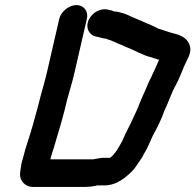

<svg xmlns="http://www.w3.org/2000/svg" viewBox="-20 -711 772 758"><path d="M214 -637 165 -424C157 -389 147 -358 138 -323C130 -288 119 -254 111 -222C99 -178 81 -130 71 -88C68 -79 66 -71 64 -62C64 -57 63 -53 62 -48C60 -39 60 -31 59 -24C58 3 80 27 109 27H307C327 27 343 26 360 22C362 21 363 21 364 21H392C417 21 441 12 459 0C481 -14 508 -38 522 -62C528 -71 536 -81 541 -90L549 -105C567 -132 577 -168 595 -197C604 -214 612 -231 620 -250L629 -274C645 -306 656 -343 674 -375C687 -398 697 -427 708 -452C718 -475 735 -498 731 -524C725 -556 700 -571 666 -579L655 -582C639 -587 632 -589 618 -594L605 -598C593 -604 586 -608 574 -613C553 -621 534 -631 513 -639L499 -645C479 -655 457 -664 430 -666C424 -669 417 -671 410 -672C378 -682 343 -661 330 -632C316 -600 333 -573 357 -567C373 -565 383 -559 400 -558L401 -557C411 -554 423 -550 433 -545C449 -537 461 -534 476 -526C510 -514 541 -493 580 -484C587 -482 599 -477 608 -475C601 -460 591 -435 584 -422L577 -406C573 -399 570 -392 566 -384C554 -353 539 -325 528 -295L518 -271C514 -263 510 -255 507 -248C494 -217 476 -188 463 -155C448 -128 436 -105 415 -88H389C376 -88 361 -84 348 -82H179C183 -101 190 -117 195 -136C213 -197 231 -255 246 -321C256 -358 266 -388 274 -424L323 -637C330 -666 311 -691 282 -691C253 -691 221 -666 214 -637Z"/></svg>

Font: Electronic
Style: ExHvIt
Weight: 900
Version: Version 1.011